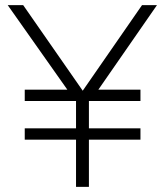

<svg xmlns="http://www.w3.org/2000/svg" viewBox="-20 -725 640 745"><path d="M275 0V-183H76V-227H275V-333H76V-377H253L247 -369L10 -705H70L301 -373L531 -705H589L356 -369L349 -377H525V-333H325V-227H525V-183H325V0Z"/></svg>

Font: Nunito Sans 7pt ExtraLight
Style: Regular
Weight: 250
Designer: Vernon Adams
Foundry: Vernon Adams
Version: Version 3.101;gftools[0.9.27]